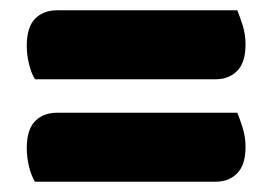

<svg xmlns="http://www.w3.org/2000/svg" viewBox="-20 -482 529 373"><path d="M48 -328Q41 -339 36.5 -357Q32 -375 32 -393Q32 -429 48 -445.5Q64 -462 91 -462H441Q446 -450 451.5 -432.5Q457 -415 457 -396Q457 -361 441 -344.5Q425 -328 399 -328ZM48 -129Q41 -140 36.5 -158Q32 -176 32 -194Q32 -230 48 -246.5Q64 -263 91 -263H441Q446 -251 451.5 -233.5Q457 -216 457 -197Q457 -162 441 -145.5Q425 -129 399 -129Z"/></svg>

Font: Baloo Paaji
Style: Regular
Weight: 400
Designer: Shuchita Grover and Ek Type
Foundry: Ek Type
Version: Version 1.443;PS 1.000;hotconv 16.6.51;makeotf.lib2.5.65220;